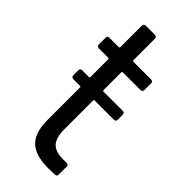

<svg xmlns="http://www.w3.org/2000/svg" viewBox="-209 -676 718 718"><g transform="rotate(45 150.5 -316.5)"><path d="M270 -311V-338C270 -344 266 -348 260 -348H158C156 -348 154 -350 154 -352V-446C154 -448 156 -450 158 -450H252C258 -450 262 -454 262 -460V-496C262 -502 258 -506 252 -506H158C156 -506 154 -508 154 -510V-624C154 -630 150 -634 144 -634H95C89 -634 85 -630 85 -624V-510C85 -508 83 -506 81 -506H31C25 -506 21 -502 21 -496V-460C21 -454 25 -450 31 -450H81C83 -450 85 -448 85 -446V-352C85 -350 83 -348 81 -348H45C39 -348 35 -344 35 -338V-311C35 -305 39 -301 45 -301H81C83 -301 85 -299 85 -297V-124C85 -22 139 1 218 1C228 1 238 0 249 0C256 0 259 -4 259 -10V-52C259 -58 255 -62 249 -62H231C180 -62 154 -81 154 -146V-297C154 -299 156 -301 158 -301H260C266 -301 270 -305 270 -311Z"/></g></svg>

Font: Barlow Semi Condensed
Style: Regular
Weight: 400
Width: 4
Designer: Jeremy Tribby
Foundry: Tribby Type
Version: Version 1.422;hotconv 1.0.109;makeotfexe 2.5.65596